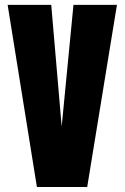

<svg xmlns="http://www.w3.org/2000/svg" viewBox="-20 -752 501 772"><path d="M128.4 0 10.7 -732.4H186L228 -243.2L275.4 -732.4H450.2L330.6 0Z"/></svg>

Font: webenart
Style: Regular
Weight: 400
Designer: Vernon Adams
Foundry: Vernon Adams
Version: Version 2.116; ttfautohint (v1.8.3)